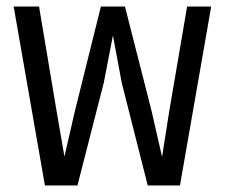

<svg xmlns="http://www.w3.org/2000/svg" viewBox="-20 -570 690 590"><path d="M118 0 22 -550H100L154 -228L178 -89L210 -228L290 -550H364L446 -228L478 -88L500 -228L555 -550H629L533 0H434L354 -316L327 -461L299 -316L218 0Z"/></svg>

Font: Azeret Mono Thin Light
Style: Regular
Weight: 300
Version: Version 1.002